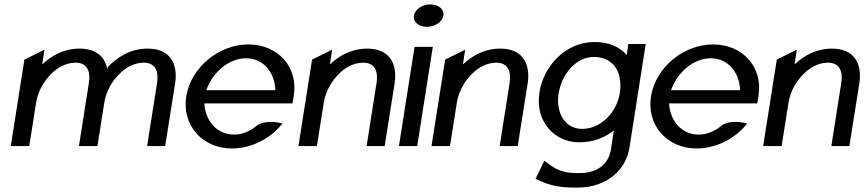

<svg xmlns="http://www.w3.org/2000/svg" viewBox="-20 -664 3930 873"><path d="M29 0H113L144 -196C153 -252 181 -296 212 -327C239 -355 278 -379 324 -379C375 -379 393 -341 384 -286L339 0H423L454 -196C463 -252 491 -296 522 -327C549 -355 588 -379 634 -379C685 -379 703 -341 694 -286L649 0H731L776 -283C791 -378 750 -443 652 -443C572 -443 514 -404 471 -360L470 -359L468 -347C459 -405 417 -443 342 -443C269 -443 213 -410 172 -371L182 -438L91 -393Z M827 -226C806 -95 900 11 1034 11C1122 11 1206 -32 1259 -96L1264 -102L1257 -104C1257 -104 1197 -121 1154 -97H1153C1121 -69 1084 -52 1044 -52C969 -52 914 -111 909 -194H1310L1316 -231C1336 -360 1243 -462 1109 -462C975 -462 848 -357 827 -226ZM918 -254C948 -338 1022 -399 1099 -399C1175 -399 1229 -338 1232 -254Z M1337 0H1421L1452 -196C1461 -252 1489 -296 1520 -327C1547 -355 1586 -379 1632 -379C1683 -379 1701 -341 1692 -286L1647 0H1729L1774 -283C1789 -378 1748 -443 1650 -443C1577 -443 1521 -410 1480 -371L1490 -438L1399 -393Z M1862 -593C1857 -563 1886 -542 1921 -542C1956 -542 1991 -563 1996 -593C2001 -623 1972 -644 1937 -644C1902 -644 1867 -623 1862 -593ZM1794 0H1877L1948 -451H1865Z M1942 0H2026L2057 -196C2066 -252 2094 -296 2125 -327C2152 -355 2191 -379 2237 -379C2288 -379 2306 -341 2297 -286L2252 0H2334L2379 -283C2394 -378 2353 -443 2255 -443C2182 -443 2126 -410 2085 -371L2095 -438L2004 -393Z M2433 -245C2411 -108 2505 -17 2612 -17C2680 -17 2731 -39 2771 -71L2758 15C2747 84 2694 123 2616 123C2563 123 2520 121 2461 71L2455 67L2415 149L2419 151C2489 186 2543 189 2605 189C2745 189 2827 103 2842 8L2916 -464H2837L2830 -414C2800 -447 2754 -473 2684 -473C2547 -473 2451 -359 2433 -245ZM2520 -239C2534 -327 2599 -405 2679 -405C2770 -405 2813 -335 2798 -239C2785 -159 2717 -78 2627 -78C2543 -78 2507 -159 2520 -239Z M2940 -226C2919 -95 3013 11 3147 11C3235 11 3319 -32 3372 -96L3377 -102L3370 -104C3370 -104 3310 -121 3267 -97H3266C3234 -69 3197 -52 3157 -52C3082 -52 3027 -111 3022 -194H3423L3429 -231C3449 -360 3356 -462 3222 -462C3088 -462 2961 -357 2940 -226ZM3031 -254C3061 -338 3135 -399 3212 -399C3288 -399 3342 -338 3345 -254Z M3450 0H3534L3565 -196C3574 -252 3602 -296 3633 -327C3660 -355 3699 -379 3745 -379C3796 -379 3814 -341 3805 -286L3760 0H3842L3887 -283C3902 -378 3861 -443 3763 -443C3690 -443 3634 -410 3593 -371L3603 -438L3512 -393Z"/></svg>

Font: Charger Sport
Style: DfBdObl
Weight: 400
Designer: Jasper
Foundry: Cannot Into Space Fonts
Version: Version 1.1